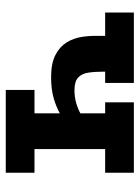

<svg xmlns="http://www.w3.org/2000/svg" viewBox="73 -568 495 682"><g transform="rotate(90 321.0 -227.5)"><path d="M383 -192Q362 -180 330.5 -170.5Q299 -161 255 -161Q205 -161 175.5 -176.5Q146 -192 131 -216.5Q116 -241 111.5 -270.5Q107 -300 108 -328V-353H25V-455H275V-353H235V-350Q235 -317 238.5 -293.5Q242 -270 256 -257Q270 -244 301 -244Q325 -244 346 -250Q367 -256 383 -265V-353H344V-455H594V-353H510V-102H594V0H300V-102H383Z"/></g></svg>

Font: Podkova ExtraBold
Style: Regular
Weight: 800
Designer: Ilya Yudin
Foundry: Cyreal (www.cyreal.org)
Version: Version 2.103